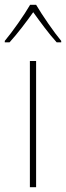

<svg xmlns="http://www.w3.org/2000/svg" viewBox="-42 -783 276 803"><path d="M109 -763H84C60 -721 10 -650 -22 -612V-606H-2C31 -642 70 -694 97 -732C125 -693 162 -642 195 -606H214V-612C186 -645 134 -720 109 -763ZM109 0V-528H83V0Z"/></svg>

Font: Noto Sans Lao SemiCondensed Thin
Style: Regular
Weight: 100
Width: 4
Designer: Monotype Design Team
Foundry: Monotype Imaging Inc.
Version: Version 2.003